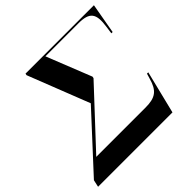

<svg xmlns="http://www.w3.org/2000/svg" viewBox="-238 -879 1044 1044"><g transform="rotate(-45 284.0 -357.0)"><path d="M-57 0H515L576 -247H566L557 -217C537 -145 506 -122 430 -122H51L343 -435L345 -445L242 -704H496C581 -704 604 -675 590 -582L584 -539H594L625 -714H99L97 -704L236 -349L-48 -41Z"/></g></svg>

Font: Noto Serif Display
Style: Bold Italic
Weight: 700
Italic angle: -12°
Designer: Monotype Design Team
Foundry: Monotype Imaging Inc.
Version: Version 2.009